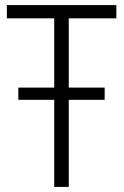

<svg xmlns="http://www.w3.org/2000/svg" viewBox="-20 -734 485 754"><path d="M193 -342H52V-390H193V-662H7V-714H437V-662H250V-390H391V-342H250V0H193Z"/></svg>

Font: Noto Sans UI NarrowLight
Style: Regular
Weight: 300
Width: 4
Designer: Monotype Design Team
Foundry: Monotype Imaging Inc.
Version: Version 1.001